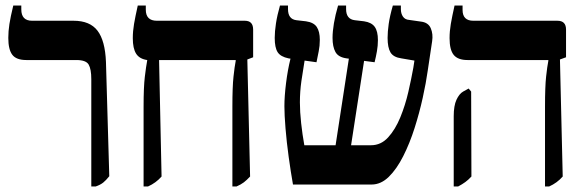

<svg xmlns="http://www.w3.org/2000/svg" viewBox="-20 -667 2114 694"><path d="M310 7V-381Q310 -417 300.5 -433.5Q291 -450 256 -450H75Q39 -450 24.5 -469Q10 -488 10 -530Q10 -554 14 -580Q18 -606 28 -647H57V-633Q57 -592 96 -592H246Q305 -592 332.5 -556Q360 -520 363 -443L375 -30Q363 -15 353 -7Q343 1 326 7Z M499 7V-282Q499 -352 503.5 -389.5Q508 -427 512 -448V-450Q484 -454 472 -473Q460 -492 460 -529Q460 -554 464.5 -580.5Q469 -607 478 -647H507V-632Q507 -592 547 -592H865Q895 -592 895 -560V-460L874 -452L884 -29Q872 -16 861.5 -8Q851 0 835 7H820V-282Q820 -353 824 -390Q828 -427 832 -447V-450H555L564 -29Q544 -6 515 7Z M1039 0Q1031 -45 1023.5 -99.5Q1016 -154 1012 -203Q1008 -252 1008 -283Q1008 -319 1014 -367Q1020 -415 1030 -455L1023 -456Q994 -462 983.5 -478.5Q973 -495 973 -530Q973 -553 977.5 -582.5Q982 -612 992 -647H1021V-634Q1021 -598 1051 -594L1086 -590Q1114 -586 1125 -569.5Q1136 -553 1136 -523Q1136 -501 1132 -481.5Q1128 -462 1124 -442L1081 -448Q1075 -413 1069.5 -374.5Q1064 -336 1064 -297Q1064 -263 1068.5 -222Q1073 -181 1080 -142H1193L1241 -455L1233 -456Q1203 -460 1192.5 -479Q1182 -498 1182 -530Q1182 -553 1187 -583Q1192 -613 1202 -647H1231V-634Q1231 -598 1262 -594L1296 -590Q1323 -586 1334.5 -570Q1346 -554 1346 -522Q1346 -502 1342.5 -482Q1339 -462 1334 -442L1296 -447L1249 -142H1321Q1357 -142 1383 -170.5Q1409 -199 1427 -243Q1445 -287 1456 -335Q1467 -383 1474 -422L1478 -448L1431 -456Q1402 -460 1391.5 -477.5Q1381 -495 1381 -530Q1381 -552 1385 -580.5Q1389 -609 1400 -647H1429V-634Q1429 -618 1436.5 -607Q1444 -596 1459 -595L1501 -589Q1528 -586 1537 -565Q1546 -544 1542 -518L1526 -411Q1520 -368 1508 -313.5Q1496 -259 1478.5 -204Q1461 -149 1437.5 -102.5Q1414 -56 1385.5 -28Q1357 0 1323 0Z M1950 7V-282Q1950 -354 1954 -390.5Q1958 -427 1962 -447V-450H1670Q1635 -450 1620 -468.5Q1605 -487 1605 -529Q1605 -554 1609.5 -580.5Q1614 -607 1623 -647H1652V-631Q1652 -592 1691 -592H1995Q2026 -592 2026 -560V-460L2004 -452L2014 -29Q1994 -6 1965 7ZM1620 7V-247Q1620 -285 1630 -306.5Q1640 -328 1654 -336L1674 -347L1683 -336L1684 -29Q1673 -17 1662 -9Q1651 -1 1636 7Z"/></svg>

Font: Noto Serif Hebrew Condensed
Style: Bold
Weight: 700
Width: 3
Designer: Monotype Design Team
Foundry: Monotype Imaging Inc.
Version: Version 2.004; ttfautohint (v1.8.4.7-5d5b)